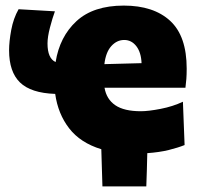

<svg xmlns="http://www.w3.org/2000/svg" viewBox="-20 -536 714 687"><path d="M346.5 131Q345 98 344.5 64.5Q343.5 31 342.5 -2Q267.5 -25 227.5 -76.8Q187.5 -128.5 177.5 -200Q90.5 -203 51.5 -241Q12.5 -279 12.5 -356Q12.5 -387 20.2 -428.8Q28 -470.5 46.5 -503L176.5 -495.5Q167.5 -471 158.8 -437.5Q150 -404 150 -380.5Q150 -327 179 -314Q193.5 -405 253.8 -460.5Q314 -516 423 -516Q529.5 -516 588.8 -461.5Q648 -407 648 -290.5Q648 -269.5 646.8 -253.5Q645.5 -237.5 643.5 -222H354Q361 -181 392.5 -159.5Q424 -138 484 -138Q511 -138 554.8 -146.5Q598.5 -155 634.5 -172L640.5 -17Q617 -7.5 583.5 0.8Q550 9 507 12Q506.5 42 505.5 71.8Q504.5 101.5 503.5 131ZM424.5 -393Q398 -393 378.2 -371Q358.5 -349 353.5 -306.5L486.5 -310Q485 -348.5 467.8 -370.8Q450.5 -393 424.5 -393Z"/></svg>

Font: Heraclito ExtraBold
Style: Regular
Weight: 800
Designer: Kostas Bartsokas (font) & Cristiano Sobral (main changes)
Foundry: Kostas Bartsokas (font) & Cristiano Sobral (main changes)
Version: Version 1.00;July 8, 2020;FontCreator 13.0.0.2655 64-bit